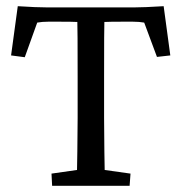

<svg xmlns="http://www.w3.org/2000/svg" viewBox="-20 -597 584 617"><path d="M505.9 -577.1 527.3 -418.9 484.4 -414.1 443.4 -524.4Q427.2 -527.3 407.2 -527.3H372.1Q333 -527.3 315.4 -526.4Q314.5 -510.7 314.5 -349.6V-217.8Q314.5 -168 315.4 -109.9Q316.4 -51.8 316.4 -50.8L399.4 -39.1L396.5 0H147.5L145.5 -39.1L227.5 -50.8Q227.5 -51.8 228.5 -109.9Q229.5 -168 229.5 -217.8V-349.6Q229.5 -510.7 228.5 -526.4Q211.9 -527.3 172.9 -527.3H134.8Q115.7 -527.3 99.6 -524.4L59.6 -413.1L15.6 -418.9L37.1 -577.1Q97.7 -573.2 131.8 -573.2H411.1Q441.4 -573.2 505.9 -577.1Z"/></svg>

Font: Crimson Pro
Style: Regular
Weight: 400
Designer: Jacques Le Bailly
Foundry: Baron von Fonthausen
Version: Version 1.003